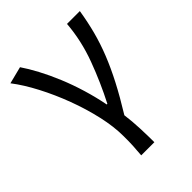

<svg xmlns="http://www.w3.org/2000/svg" viewBox="-197 -598 878 878"><g transform="rotate(-45 242.0 -159.5)"><path d="M196 179Q197 163 198 149.5Q199 136 200 122.5Q201 109 201 93.5Q201 78 201 58Q201 -2 184.5 -75Q168 -148 140.5 -221.5Q113 -295 78 -362Q43 -429 6 -477L89 -498Q111 -466 135 -421Q159 -376 181 -323Q203 -270 220.5 -212Q238 -154 249 -97H253Q300 -188 336.5 -286.5Q373 -385 381 -486H464Q454 -424 439.5 -369Q425 -314 402.5 -257.5Q380 -201 348 -139.5Q316 -78 271 -5Q277 39 279 88Q281 137 281 179Z"/></g></svg>

Font: Pinyin1712
Style: Regular
Weight: 400
Version: Version 1